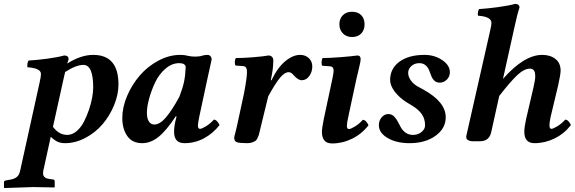

<svg xmlns="http://www.w3.org/2000/svg" viewBox="-27 -718 2922 976"><path d="M304.2 -352.1Q302.2 -342.3 296.9 -320.8L242.2 -73.2Q272.9 -32.2 314.9 -32.2Q339.8 -32.2 362.1 -51Q384.3 -69.8 399.2 -98.4Q414.1 -127 425.3 -160.2Q436.5 -193.4 441.7 -222.9Q446.8 -252.4 446.8 -272.9Q446.8 -388.2 397 -388.2Q360.4 -388.2 304.2 -352.1ZM231 -22.9 192.9 150.9Q191.9 155.8 191.9 163.1Q191.9 174.3 198.5 180.9Q205.1 187.5 210.7 189Q216.3 190.4 226.1 191.9L245.1 194.8Q251 196.3 251 203.1V232.9L249 234.9Q181.2 232.9 142.1 232.9Q125 232.9 112.8 233.9L-4.9 237.8L-6.8 235.8V207Q-6.8 201.2 2.9 199.2L22 195.8Q46.4 191.9 58.6 181.6Q70.8 171.4 75.2 150.9L174.8 -300.8Q181.2 -328.6 181.2 -341.8Q181.2 -371.6 112.8 -376Q110.8 -383.3 112.5 -394Q114.3 -404.8 118.2 -410.2Q160.6 -412.6 214.8 -419.9Q269 -427.2 298.8 -436Q321.8 -436 321.8 -417Q320.8 -412.6 318.1 -405Q315.4 -397.5 314.9 -395Q384.3 -439 446.8 -439Q575.2 -439 575.2 -289.1Q575.2 -237.3 553 -183.3Q530.8 -129.4 494.6 -86.9Q458.5 -44.4 407.5 -17.3Q356.4 9.8 303.2 9.8Q281.2 9.8 265.1 2.2Q249 -5.4 231 -22.9Z M884.8 -226.1Q902.3 -271.5 908.9 -304Q915.5 -336.4 917 -377.9Q914.1 -397 883.8 -397Q846.7 -397 814 -368.7Q781.2 -340.3 761.7 -299.1Q742.2 -257.8 731 -216.3Q719.7 -174.8 719.7 -144Q719.7 -116.7 729.5 -100.8Q739.3 -85 757.8 -85Q785.2 -85 815.7 -120.1Q846.2 -155.3 884.8 -226.1ZM1048.8 -415Q1046.9 -407.2 1041 -379.4Q1035.2 -351.6 1027.8 -319.8L985.8 -124Q979 -89.4 979 -80.1Q979 -63 989.7 -63Q998.5 -63 1020.5 -76.4Q1042.5 -89.8 1060.1 -109.9Q1069.3 -109.9 1077.6 -100.3Q1085.9 -90.8 1088.9 -82Q1055.2 -39.1 1009.3 -14.6Q963.4 9.8 910.6 9.8Q857.9 9.8 857.9 -47.9Q857.9 -74.7 865.7 -106.9L870.6 -125L866.7 -127Q818.4 -53.7 778.6 -22Q738.8 9.8 695.8 9.8Q645.5 9.8 620.1 -26.4Q594.7 -62.5 594.7 -118.2Q594.7 -172.9 619.1 -230.2Q643.6 -287.6 683.1 -333.7Q722.7 -379.9 777.6 -409.4Q832.5 -439 889.6 -439Q912.1 -439 928.7 -434.1Q946.3 -430.2 964.8 -430.2Q987.8 -430.2 1001 -435.1Q1014.6 -439 1025.9 -439Q1037.1 -439 1043 -432.4Q1048.8 -425.8 1048.8 -415Z M1163.6 -17.1Q1163.6 -22.5 1169.2 -43Q1174.8 -63.5 1176.3 -71.8L1213.4 -243.2Q1228.5 -323.2 1228.5 -352.1Q1228.5 -380.4 1210.4 -381.8L1170.4 -384.8Q1166 -391.1 1166.7 -404.1Q1167.5 -417 1172.4 -422.9Q1208 -422.9 1259.8 -427Q1311.5 -431.2 1338.4 -436Q1348.6 -436 1355.5 -429.2Q1362.3 -422.4 1362.3 -412.1Q1362.3 -371.6 1352.5 -325.2L1349.6 -311L1352.5 -309.1Q1383.8 -374.5 1422.9 -406.7Q1461.9 -439 1498.5 -439Q1525.4 -439 1543 -422.4Q1560.5 -405.8 1560.5 -379.9Q1560.5 -353 1545.2 -331.5Q1529.8 -310.1 1506.3 -310.1Q1488.8 -310.1 1465.3 -335.9Q1453.6 -351.1 1440.4 -351.1Q1419.9 -351.1 1396.5 -323Q1373 -294.9 1336.4 -228L1298.3 -71.8Q1296.9 -65.9 1293.5 -51.3Q1290 -36.6 1288.3 -31Q1286.6 -25.4 1281.7 -15.4Q1276.9 -5.4 1271 -1.5Q1265.1 2.4 1254.4 6.1Q1243.7 9.8 1229.5 9.8Q1190.9 9.8 1177.2 4.9Q1163.6 0 1163.6 -17.1Z M1785.2 -318.8 1743.2 -123Q1736.3 -92.3 1736.3 -78.1Q1736.3 -62 1747.1 -62Q1755.9 -62 1777.8 -75.4Q1799.8 -88.9 1817.4 -108.9Q1826.7 -108.9 1835 -99.4Q1843.3 -89.8 1846.2 -81.1Q1812 -37.1 1762.9 -12.9Q1713.9 11.2 1661.1 11.2Q1609.4 11.2 1609.4 -47.9Q1609.4 -64.9 1619.1 -113.8L1663.1 -319.8Q1668.9 -348.6 1668.9 -358.9Q1668.9 -379.4 1651.4 -380.9L1611.3 -383.8Q1606.9 -390.1 1607.7 -403.6Q1608.4 -417 1613.3 -422.9Q1647 -422.9 1705.6 -427.5Q1764.2 -432.1 1789.1 -436Q1806.2 -436 1806.2 -418Q1806.2 -410.2 1803.2 -395.5Q1800.3 -380.9 1794.2 -356.2Q1788.1 -331.5 1785.2 -318.8ZM1698.2 -594.2Q1698.2 -623 1715.8 -640.6Q1733.4 -658.2 1762.2 -658.2Q1792.5 -658.2 1809.3 -640.9Q1826.2 -623.5 1826.2 -594.2Q1826.2 -565.4 1809.1 -547.6Q1792 -529.8 1762.2 -529.8Q1733.9 -529.8 1716.1 -548.1Q1698.2 -566.4 1698.2 -594.2Z M1898.9 -82Q1898.9 -105 1913.1 -121.6Q1927.2 -138.2 1946.8 -138.2Q1963.4 -138.2 1975.1 -127.2Q1986.8 -116.2 1994.6 -100.6Q2002.4 -85 2011.2 -69.6Q2020 -54.2 2035.4 -43.2Q2050.8 -32.2 2072.8 -32.2Q2097.7 -32.2 2115.7 -46.9Q2133.8 -61.5 2133.8 -81.1Q2133.8 -112.8 2117.9 -136.5Q2102.1 -160.2 2067.9 -181.2L2042 -196.8Q2002.4 -221.7 1979.2 -252.7Q1956.1 -283.7 1956.1 -311Q1956.1 -369.6 2003.4 -404.3Q2050.8 -439 2130.9 -439Q2182.1 -439 2220.9 -412.6Q2259.8 -386.2 2259.8 -351.1Q2259.8 -329.1 2244.6 -313.5Q2229.5 -297.9 2208 -297.9Q2191.4 -297.9 2180.9 -308.1Q2170.4 -318.4 2165 -333Q2159.7 -347.7 2153.8 -362.1Q2147.9 -376.5 2135.7 -386.7Q2123.5 -397 2104 -397Q2081.1 -397 2064.5 -382.6Q2047.9 -368.2 2047.9 -347.2Q2047.9 -329.1 2060.5 -310.5Q2073.2 -292 2093.8 -279.8L2126 -262.2Q2238.8 -199.7 2238.8 -122.1Q2238.8 -64.9 2186.8 -27.6Q2134.8 9.8 2055.2 9.8Q1988.3 9.8 1943.6 -16.4Q1898.9 -42.5 1898.9 -82Z M2510.7 -230 2470.2 -46.9Q2460 0 2413.1 0H2376Q2361.3 0 2350.8 -6.6Q2340.3 -13.2 2343.8 -28.8L2464.8 -563Q2471.2 -590.8 2471.2 -601.1Q2471.2 -633.8 2402.8 -638.2Q2400.9 -645.5 2402.6 -656Q2404.3 -666.5 2408.2 -671.9Q2450.2 -674.3 2505.6 -681.9Q2561 -689.5 2590.8 -698.2Q2613.8 -698.2 2613.8 -679.2Q2604 -652.8 2588.9 -583L2529.8 -316.9Q2637.2 -439 2729 -439Q2770.5 -439 2796.6 -418.2Q2822.8 -397.5 2822.8 -358.9Q2822.8 -340.3 2810.1 -283.2L2772 -124Q2766.1 -96.7 2766.1 -81.1Q2766.1 -63 2775.9 -63Q2784.7 -63 2806.6 -76.4Q2828.6 -89.8 2846.2 -109.9Q2855.5 -109.9 2863.8 -100.3Q2872.1 -90.8 2875 -82Q2840.8 -38.1 2792 -14.2Q2743.2 9.8 2689.9 9.8Q2638.2 9.8 2638.2 -48.8Q2638.2 -71.3 2647.9 -115.2L2685.1 -274.9Q2693.8 -313.5 2693.8 -328.1Q2693.8 -352.5 2686.5 -360.8Q2679.2 -369.1 2667 -369.1Q2637.2 -369.1 2601.3 -335Q2565.4 -300.8 2510.7 -230Z"/></svg>

Font: Common Serif
Style: Bold Italic
Weight: 700
Italic angle: -12°
Designer: Philipp H. Poll, Khaled Hosny
Foundry: Stefan Peev, Context Ltd.
Version: Version 1.026